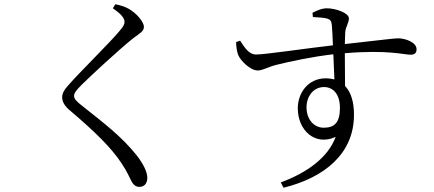

<svg xmlns="http://www.w3.org/2000/svg" viewBox="-20 -817 2040 902"><path d="M565 -714C565 -702 559 -692 542 -672C496 -616 348 -472 298 -413C282 -396 272 -378 272 -360C272 -338 285 -317 311 -296C432 -193 504 -121 551 -50C579 -8 588 17 599 37C606 50 618 61 634 61C659 61 672 44 672 18C672 -11 651 -50 623 -86C552 -176 465 -241 362 -323C340 -340 328 -353 328 -366C328 -378 334 -389 363 -418C405 -460 537 -582 604 -636C639 -662 656 -670 656 -691C656 -715 619 -757 584 -776C564 -787 546 -792 522 -797L510 -778C551 -750 565 -731 565 -714Z M1501 -217C1455 -217 1420 -256 1420 -313C1420 -364 1452 -408 1502 -408C1545 -408 1577 -375 1577 -310C1577 -241 1551 -217 1501 -217ZM1450 -737C1480 -735 1501 -734 1516 -730C1532 -725 1537 -719 1539 -699C1541 -674 1543 -640 1544 -604C1426 -591 1220 -560 1183 -561C1149 -561 1130 -593 1108 -626L1089 -619C1090 -599 1092 -576 1099 -559C1110 -531 1157 -486 1190 -486C1216 -486 1236 -502 1281 -513C1342 -528 1448 -551 1546 -562C1548 -517 1550 -474 1551 -444C1538 -447 1525 -449 1510 -449C1428 -449 1379 -381 1379 -308C1379 -206 1459 -129 1557 -174C1521 -76 1421 -5 1299 40L1312 65C1505 17 1643 -95 1643 -278C1643 -336 1630 -383 1601 -413C1601 -463 1600 -519 1600 -567C1801 -584 1877 -560 1909 -560C1928 -560 1937 -568 1937 -586C1937 -618 1885 -637 1850 -637C1829 -637 1765 -628 1600 -610C1601 -634 1601 -654 1602 -667C1604 -692 1619 -708 1619 -731C1619 -756 1557 -778 1516 -778C1490 -778 1466 -766 1448 -757Z"/></svg>

Font: Source Han Serif K
Style: Regular
Weight: 400
Designer: Ryoko NISHIZUKA 西塚涼子 (kana & ideographs); Frank Grießhammer (Latin, Greek & Cyrillic); Wenlong ZHANG 张文龙 (bopomofo); San
Foundry: Adobe Systems Incorporated
Version: Version 1.001;PS 1.001;hotconv 16.6.54;makeotf.lib2.5.65590